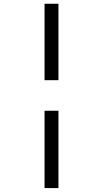

<svg xmlns="http://www.w3.org/2000/svg" viewBox="-20 -801 540 1012"><path d="M214.8 -217.3V190.4H288.1V-217.3ZM288.1 -378.4V-781.2H214.8V-378.4Z"/></svg>

Font: Andika
Style: Regular
Weight: 400
Designer: Victor Gaultney, Annie Olsen, Julie Remington, Don Collingsworth, Eric Hays
Foundry: SIL International
Version: Version 1.000